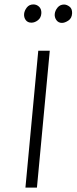

<svg xmlns="http://www.w3.org/2000/svg" viewBox="-20 -848 346 868"><path d="M95 0 153 -618.5H205L147 0ZM122 -745.5Q105 -745.5 96.2 -757.5Q87.5 -769.5 89 -785.5Q90.5 -800 101.2 -814Q112 -828 131 -828Q145.5 -828 156.5 -817.8Q167.5 -807.5 167 -789Q166 -768 151.8 -756.8Q137.5 -745.5 122 -745.5ZM260 -744.5Q244 -744.5 235 -757Q226 -769.5 227.5 -785Q229 -800 240.2 -813.8Q251.5 -827.5 269.5 -827.5Q281.5 -827.5 294 -818.2Q306.5 -809 306 -788.5Q305 -765.5 289 -755Q273 -744.5 260 -744.5Z"/></svg>

Font: Karla Light
Style: Italic
Weight: 300
Italic angle: -8°
Designer: Jonathan Pinhorn
Version: Version 2.004;gftools[0.9.33]